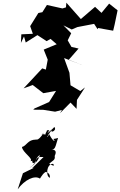

<svg xmlns="http://www.w3.org/2000/svg" viewBox="-20 -932 897 1432"><path d="M159 -660 172 -615 259 -670 328 -625 357 -642 403 -602 306 -562 336 -487 322 -413 295 -422 156 -273 224 -298 303 -237 398 -254 346 -171 237 -123 228 -114 302 -113 391 -99 442 -112 428 -88 506 -167 551 -120 554 -187 614 -280 579 -253 506 -296C503 -327 501 -358 498 -389L458 -499L602 -444L492 -485L566 -570L513 -582L485 -631L511 -684L453 -743L515 -712L557 -730L682 -754L708 -714L712 -723L824 -703L835 -749L857 -855L794 -905L737 -836L689 -881L583 -790C547 -831 511 -871 475 -912L472 -877L446 -869L330 -895L296 -841L266 -835L205 -737L225 -680L139 -676L136 -612ZM326 40C345 37 290 82 342 82C285 48 271 97 307 57C256 137 246 98 246 110C188 108 178 157 144 164C146 204 235 254 206 270C248 261 195 276 238 287C253 292 231 259 277 223C265 287 187 328 204 316C268 277 227 232 305 239L220 322L236 318L151 360L112 480C163 409 238 373 278 400C284 392 310 341 338 348C260 354 358 330 352 394C319 383 326 289 376 290C400 319 347 290 347 290C371 265 394 264 388 231C401 201 406 179 330 178C393 181 383 199 413 97C367 111 376 95 387 118C380 129 336 58 349 66C323 112 321 90 378 24C333 71 412 45 385 15C369 39 290 82 283 141L348 39Z"/></svg>

Font: Hussar Lance
Style: ExBdObl
Weight: 700
Foundry: Cannot Into Space Fonts, PlusOne Fonts
Version: Version 2.270